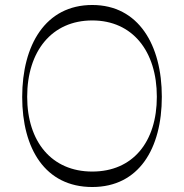

<svg xmlns="http://www.w3.org/2000/svg" viewBox="-20 -735 738 770"><path d="M350 15C537 15 629 -139 629 -347C629 -554 536 -715 350 -715C162 -715 69 -554 69 -346C69 -139 161 15 350 15ZM350 -47C187 -47 89 -167 89 -347C89 -530 188 -653 350 -653C512 -653 609 -529 609 -347C609 -166 513 -47 350 -47Z"/></svg>

Font: Sprat Light
Style: Regular
Weight: 300
Designer: Ethan Nakache
Foundry: Collletttivo
Version: Version 2.000;Glyphs 3.2 (3217)